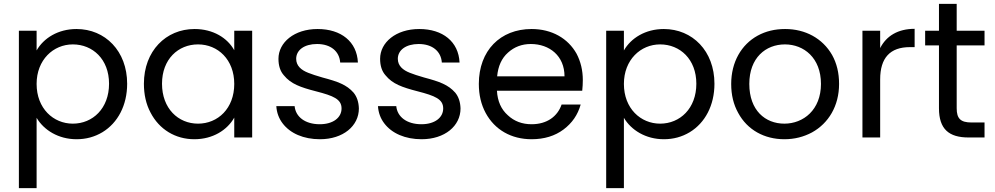

<svg xmlns="http://www.w3.org/2000/svg" viewBox="-20 -706 5109 986"><path d="M168 260V-101C205 -38 280 9 373 9C422 9 466 -3 506 -27C585 -75 633 -165 633 -276C633 -444 520 -557 373 -557C278 -557 204 -510 168 -447V-548H77V260ZM168 -275C168 -399 254 -478 354 -478C456 -478 540 -402 540 -276C540 -149 456 -71 354 -71C254 -71 168 -149 168 -275Z M719 -276C719 -221 730 -171 753 -128C798 -41 881 9 978 9C1073 9 1147 -38 1183 -102V0H1275V-548H1183V-448C1148 -511 1075 -557 979 -557C832 -557 719 -444 719 -276ZM812 -276C812 -402 895 -478 997 -478C1099 -478 1183 -400 1183 -275C1183 -149 1099 -71 997 -71C895 -71 812 -149 812 -276Z M1431 -73C1470 -21 1539 9 1623 9C1742 9 1823 -59 1823 -149C1822 -182 1813 -209 1796 -230C1760 -271 1715 -287 1636 -308C1605 -317 1580 -325 1563 -332C1527 -346 1501 -368 1501 -404C1501 -449 1543 -480 1608 -480C1679 -480 1723 -442 1727 -385H1818C1813 -492 1732 -557 1611 -557C1491 -557 1410 -488 1410 -404C1410 -369 1419 -340 1438 -319C1474 -275 1522 -258 1603 -237C1692 -214 1734 -197 1734 -149C1734 -102 1691 -68 1622 -68C1547 -68 1498 -106 1493 -161H1399C1401 -128 1412 -98 1431 -73Z M1953 -73C1992 -21 2061 9 2145 9C2264 9 2345 -59 2345 -149C2344 -182 2335 -209 2318 -230C2282 -271 2237 -287 2158 -308C2127 -317 2102 -325 2085 -332C2049 -346 2023 -368 2023 -404C2023 -449 2065 -480 2130 -480C2201 -480 2245 -442 2249 -385H2340C2335 -492 2254 -557 2133 -557C2013 -557 1932 -488 1932 -404C1932 -369 1941 -340 1960 -319C1996 -275 2044 -258 2125 -237C2214 -214 2256 -197 2256 -149C2256 -102 2213 -68 2144 -68C2069 -68 2020 -106 2015 -161H1921C1923 -128 1934 -98 1953 -73Z M2474 -126C2521 -39 2606 9 2710 9C2775 9 2830 -8 2874 -41C2918 -74 2947 -116 2962 -169H2864C2843 -108 2789 -68 2710 -68C2662 -68 2621 -83 2588 -114C2554 -144 2535 -186 2532 -240H2970C2972 -259 2973 -278 2973 -295C2973 -345 2962 -390 2941 -430C2897 -509 2814 -557 2710 -557C2549 -557 2439 -446 2439 -275C2439 -218 2451 -169 2474 -126ZM2589 -436C2621 -465 2660 -480 2706 -480C2802 -480 2879 -419 2879 -314H2533C2538 -366 2556 -407 2589 -436Z M3184 260V-101C3221 -38 3296 9 3389 9C3438 9 3482 -3 3522 -27C3601 -75 3649 -165 3649 -276C3649 -444 3536 -557 3389 -557C3294 -557 3220 -510 3184 -447V-548H3093V260ZM3184 -275C3184 -399 3270 -478 3370 -478C3472 -478 3556 -402 3556 -276C3556 -149 3472 -71 3370 -71C3270 -71 3184 -149 3184 -275Z M3771 -126C3818 -39 3905 9 4008 9C4060 9 4107 -3 4150 -26C4235 -73 4289 -162 4289 -275C4289 -332 4277 -381 4253 -424C4204 -509 4116 -557 4012 -557C3960 -557 3913 -546 3871 -523C3787 -477 3735 -387 3735 -275C3735 -218 3747 -169 3771 -126ZM3828 -275C3828 -409 3912 -478 4011 -478C4108 -478 4196 -409 4196 -275C4196 -142 4106 -71 4008 -71C3910 -71 3828 -139 3828 -275Z M4409 -548V0H4500V-298C4500 -409 4551 -464 4653 -464H4677V-558C4592 -558 4532 -522 4500 -459V-548Z M4731 -473H4802V-150C4802 -43 4853 0 4954 0H5036V-77H4969C4913 -77 4893 -97 4893 -150V-473H5036V-548H4893V-686H4802V-548H4731Z"/></svg>

Font: Poppins
Style: Regular
Weight: 400
Designer: Ninad Kale (Devanagari), Jonny Pinhorn (Latin)
Foundry: Indian Type Foundry
Version: 4.004